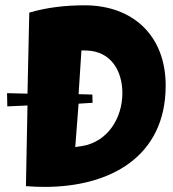

<svg xmlns="http://www.w3.org/2000/svg" viewBox="-20 -715 656 730"><path d="M278.8 -320.8 332 -324.2 331.1 -355.5 278.8 -356.9 289.6 -523.4 309.1 -522.9C403.8 -520 445.3 -443.4 445.3 -360.8C445.3 -267.1 390.1 -175.3 291.5 -159.7L266.1 -155.8ZM78.6 -7.3C102.1 -5.4 125.5 -4.4 149.9 -4.4C397 -4.4 609.9 -117.7 609.9 -389.6C609.9 -580.1 484.9 -694.8 301.8 -694.8C230.5 -694.8 158.7 -687 91.3 -667L84.5 -358.9L6.8 -360.8L7.8 -310.5L84.5 -314Z"/></svg>

Font: Luckiest Guy
Style: Regular
Weight: 400
Designer: Astigmatic (AOETI)
Foundry: Astigmatic (AOETI)
Version: Version 1.001